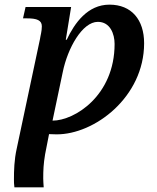

<svg xmlns="http://www.w3.org/2000/svg" viewBox="-20 -566 676 826"><path d="M42 240H168C167 224 166 213 166 202C166 166 167 140 174 98L191 11L223 12C386 13 600 -148 600 -380C600 -481 546 -546 451 -546C357 -546 301 -467 267 -395H263L286 -536H90L79 -487H97C138 -487 160 -479 160 -453C160 -431 154 -413 152 -398L52 73C41 122 40 168 40 206C40 217 40 225 42 240ZM206 -47 250 -256C271 -359 334 -472 401 -472C454 -472 473 -420 473 -377C473 -155 301 -47 206 -47Z"/></svg>

Font: Noto Serif Semi
Style: Italic
Weight: 600
Italic angle: -12°
Designer: Monotype Design Team
Foundry: Monotype Imaging Inc.
Version: Version 1.901